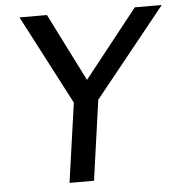

<svg xmlns="http://www.w3.org/2000/svg" viewBox="-53 -801 804 851"><g transform="rotate(-5 349.0 -375.0)"><path d="M381 -356 331 0H222L272 -353L65 -750H187L339 -448L578 -750H698Z"/></g></svg>

Font: Oakes Grotesk Medium
Style: Italic
Weight: 500
Italic angle: -8°
Designer: Samuel Oakes
Foundry: Samuel Oakes
Version: Version 1.000;PS 001.000;hotconv 1.0.88;makeotf.lib2.5.64775